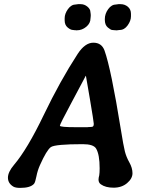

<svg xmlns="http://www.w3.org/2000/svg" viewBox="-20 -915 706 922"><path d="M344.2 -304.2H399.9L403.3 -304.7L413.6 -305.2Q417 -305.7 419.9 -305.7Q430.2 -305.7 430.2 -318.8V-321.8Q430.2 -329.6 411.6 -440.2Q393.1 -550.8 392.6 -550.8H391.6Q391.1 -550.8 381.1 -530.8Q371.1 -510.7 319.3 -414.6Q267.6 -318.4 267.6 -311.3Q267.6 -304.2 344.2 -304.2ZM349.1 -769.5H345.2L342.8 -770H338.9L330.6 -771Q319.3 -771 304.9 -783Q290.5 -794.9 290.5 -817.4V-827.6Q290.5 -849.1 306.4 -871.3Q322.3 -893.6 344.7 -893.6L355 -895H367.7Q385.3 -895 399.7 -883.1Q414.1 -871.1 414.1 -857.4Q415 -853.5 415 -851.6L416 -841.3L415.5 -839.4V-835L414.6 -826.7Q414.6 -803.2 394.3 -786.4Q374 -769.5 349.1 -769.5ZM608.9 -848.6V-836.4Q608.9 -815.4 593 -793.2Q577.1 -771 554.2 -771L542 -769.5H535.6L533.7 -770H529.3Q525.4 -771 518.8 -771Q512.2 -771 497.8 -783Q483.4 -794.9 483.4 -819.8V-823.7Q483.4 -848.6 499.5 -871.1Q515.6 -893.6 538.6 -893.6L548.8 -895H559.1Q579.1 -895 594 -882.6Q608.9 -870.1 608.9 -848.6ZM481.9 -672.4Q513.2 -585.4 560.5 -292Q572.8 -215.3 579.6 -188.2Q586.4 -161.1 601.3 -134.8Q616.2 -108.4 616.2 -83Q616.2 -57.6 590.3 -35.6Q564.5 -13.7 525.6 -13.7Q486.8 -13.7 464.4 -29.8Q453.1 -37.6 453.1 -52.7L454.1 -62.5L456.5 -72.8Q458.5 -85 458.5 -106.4Q458.5 -173.3 441.4 -201.7Q428.7 -222.7 377.9 -222.7Q244.1 -222.7 224.1 -208.5Q204.1 -194.3 171.4 -121.1Q160.2 -95.7 154.8 -67.9Q149.4 -40 143.6 -32.7Q126.5 -12.7 77.1 -12.7Q54.7 -12.7 43.9 -19Q18.1 -34.7 18.1 -61.8Q18.1 -88.9 47.4 -123.5Q111.3 -198.7 189.9 -362.5Q268.6 -526.4 353 -656.2Q388.2 -710 428.2 -710Q468.3 -710 481.9 -672.4Z"/></svg>

Font: Averia Libre
Style: Bold Italic
Weight: 700
Italic angle: -6.90001°
Version: Version 1.002